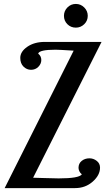

<svg xmlns="http://www.w3.org/2000/svg" viewBox="-20 -965 568 985"><path d="M430.2 -883.8Q430.2 -858.4 412.1 -840.8Q394 -823.2 369.1 -823.2Q343.3 -823.2 325.7 -840.8Q308.1 -858.4 308.1 -883.8Q308.1 -908.7 325.9 -926.8Q343.8 -944.8 369.1 -944.8Q394 -944.8 412.1 -926.8Q430.2 -908.7 430.2 -883.8ZM399.9 -70.8Q391.6 -76.7 387.2 -86.4Q382.8 -96.2 382.8 -104Q382.8 -126.5 399.2 -139.6Q415.5 -152.8 439 -152.8Q459.5 -152.8 476.3 -139.6Q493.2 -126.5 493.2 -105Q493.2 -66.4 455.6 -33.2Q418 0 365.2 0H3.9L357.9 -705.1Q282.2 -710 265.1 -710Q181.6 -710 175.8 -689.9Q191.9 -677.2 191.9 -657.2Q191.9 -637.7 176.8 -622.3Q161.6 -606.9 139.2 -606.9Q117.2 -606.9 100.6 -623.3Q84 -639.6 84 -668Q84 -700.2 120.1 -725.1Q156.2 -750 210 -750H501L149.9 -53.2Q162.6 -53.2 208.3 -51.5Q253.9 -49.8 280.8 -49.8Q386.2 -49.8 399.9 -70.8Z"/></svg>

Font: Lobster Two
Style: Italic
Weight: 400
Designer: Pablo Impallari
Foundry: Pablo Impallari. www.impallari.com
Version: Version 1.006